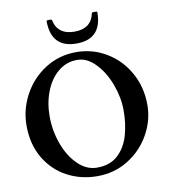

<svg xmlns="http://www.w3.org/2000/svg" viewBox="-95 -956 933 1051"><g transform="rotate(-10 372.0 -430.5)"><path d="M26.9 -326.2Q26.9 -416 70.6 -496.8Q114.3 -577.6 191.4 -626.7Q268.6 -675.8 363.8 -675.8Q455.1 -675.8 531.7 -629.6Q608.4 -583.5 653.3 -503.2Q698.2 -422.9 698.2 -324.2Q698.2 -238.8 654.8 -160.9Q611.3 -83 534.4 -34.9Q457.5 13.2 361.8 13.2Q270.5 13.2 194.1 -27.6Q117.7 -68.4 72.3 -145.5Q26.9 -222.7 26.9 -326.2ZM564.9 -316.9Q564.9 -387.7 537.4 -461.9Q509.8 -536.1 462.6 -584.7Q415.5 -633.3 360.8 -632.8Q301.8 -632.8 256.1 -595Q210.4 -557.1 185.3 -493.4Q160.2 -429.7 160.2 -354Q160.2 -274.9 187.3 -200.4Q214.4 -126 262.5 -79.3Q310.5 -32.7 369.1 -33.2Q440.9 -33.2 484.6 -74Q528.3 -114.7 546.6 -178.5Q564.9 -242.2 564.9 -316.9ZM234.4 -871.6Q234.4 -875.5 249.5 -875.5Q264.2 -875.5 264.6 -871.6Q272.9 -829.6 301 -808.6Q329.1 -787.6 375.5 -787.6Q421.9 -787.6 450 -808.6Q478 -829.6 486.3 -871.6Q487.3 -875.5 501.5 -875.5Q516.6 -875.5 516.6 -871.6Q516.6 -721.7 375.5 -721.7Q234.4 -721.7 234.4 -871.6Z"/></g></svg>

Font: JuniusX
Style: Bold
Weight: 700
Designer: Peter S. Baker
Foundry: Briery Creek Software
Version: Version 1.004